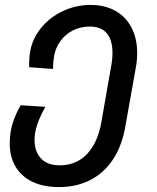

<svg xmlns="http://www.w3.org/2000/svg" viewBox="-20 -579 640 781"><path d="M19.5 3.5Q19.5 -20 24 -47Q32.5 -95.5 64 -151L164.5 -144.5Q150 -119.5 139 -92.5Q128 -65.5 123.5 -42Q120.5 -25 120.5 -9.5Q120.5 38 147 65.8Q173.5 93.5 222.5 93.5Q290 93.5 333.5 48Q377 2.5 392 -80.5L432.5 -311.5Q437.5 -338.5 437.5 -364.5Q437.5 -416 414.5 -443.5Q391.5 -471 345.5 -471Q308 -471 277.2 -455.5Q246.5 -440 226.5 -413Q206.5 -386 200.5 -353.5Q195.5 -324.5 195.5 -298.5L98.5 -305.5Q98.5 -316.5 99 -334.2Q99.5 -352 103 -371Q112.5 -423.5 148 -466.5Q183.5 -509.5 236.5 -534.2Q289.5 -559 348.5 -559Q406.5 -559 449.5 -534.8Q492.5 -510.5 515.2 -466.2Q538 -422 538 -363.5Q538 -335 533 -307L490 -65.5Q476.5 13.5 440 69Q403.5 124.5 347.5 153.2Q291.5 182 219.5 182Q157 182 112 160.5Q67 139 43.2 98.8Q19.5 58.5 19.5 3.5Z"/></svg>

Font: JuliaMono Medium
Style: Italic
Weight: 500
Italic angle: -9°
Monospace: yes
Designer: cormullion
Foundry: corm
Version: Version 0.054; ttfautohint (v1.8.4)